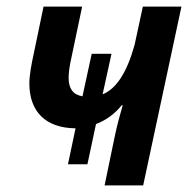

<svg xmlns="http://www.w3.org/2000/svg" viewBox="-20 -562 582 582"><path d="M329 -154 297 0H414L530 -542H413L388 -426C364 -340 332 -293 291 -276L318 -399H258L230 -270C201 -275 188 -294 188 -326C188 -341 191 -363 196 -385L229 -542H112L82 -398C75 -366 69 -333 69 -309C69 -223 119 -174 209 -173L186 -64H245L271 -186C301 -197 328 -217 349 -243H352C344 -215 336 -187 329 -154Z"/></svg>

Font: Noto Sans SemiCondensed SemiBold
Style: Italic
Weight: 600
Width: 4
Italic angle: -12°
Designer: Monotype Design Team
Foundry: Monotype Imaging Inc.
Version: Version 2.013